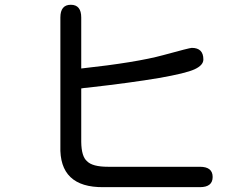

<svg xmlns="http://www.w3.org/2000/svg" viewBox="-20 -773 1040 809"><path d="M322.3 -484.4Q554.7 -509.8 667 -540.5Q779.3 -571.3 788.1 -571.3Q836.9 -571.3 836.9 -522.5Q836.9 -498 799.8 -481Q762.7 -463.9 649.4 -444.3Q536.1 -424.8 346.7 -403.3L335 -402.3L322.3 -400.4V-174.8Q323.2 -113.3 346.7 -93.8Q369.1 -70.3 435.5 -70.3H822.3Q876 -70.3 876 -27.3Q876 15.6 822.3 15.6H416Q228.5 17.6 234.4 -158.2V-699.2Q234.4 -752.9 278.3 -752.9Q322.3 -752.9 322.3 -699.2V-484.4Z"/></svg>

Font: jf-openhuninn-1.0
Style: Regular
Weight: 400
Designer: [Kosugi Maru]
      Designed by Motoya company      

      [Varela Round]
      Joe Prince(Latin component); Avraham Co
Foundry: justfont CO.,LTD.
Version: 1.0